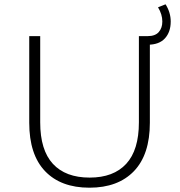

<svg xmlns="http://www.w3.org/2000/svg" viewBox="-20 -868 836 893"><path d="M116 -297V-700H167V-299Q167 -170 226 -106Q285 -42 397 -42Q508 -42 567 -106Q626 -170 626 -299V-700H677V-297Q677 -149 603 -72Q529 5 396 5Q263 5 189.5 -72Q116 -149 116 -297ZM654 -700H667Q702 -700 718.5 -719Q735 -738 735 -768Q735 -801 715 -834L750 -848Q774 -810 774 -768Q774 -719 747 -689.5Q720 -660 667 -660H654Z"/></svg>

Font: Idrija Light
Style: Regular
Weight: 300
Designer: Julieta Ulanovsky
Foundry: Julieta Ulanovsky
Version: Version 7.200